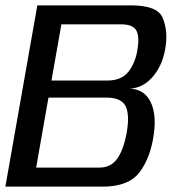

<svg xmlns="http://www.w3.org/2000/svg" viewBox="-30 -695 668 715"><path d="M-10 0H352.9Q449.8 0 490.6 -54.7Q531.5 -109.4 543.2 -198.4Q552.9 -270.7 530.4 -316.3Q507.9 -361.9 454.1 -365.1Q505.7 -367.7 542.4 -413.4Q579.2 -459.1 587.5 -527.3Q594.7 -584 575.3 -629.5Q556 -675 457.4 -675H109ZM104.6 -70.9 150.5 -331.6H366.2Q421.5 -331.6 437.4 -300Q453.4 -268.4 442.2 -203.4Q430.8 -138.7 407.1 -104.8Q383.4 -70.9 340.3 -70.9ZM161.7 -395.2 198.6 -604.5H419.2Q466.2 -604.5 478.2 -580.5Q490.3 -556.5 481.4 -507.1Q473.2 -459.2 447.6 -427.2Q422 -395.2 371.1 -395.2Z"/></svg>

Font: Anybody Thin
Style: Italic
Weight: 100
Italic angle: -10°
Designer: Tyler Finck
Foundry: Etcetera Type Company
Version: Version 1.114;gftools[0.9.25]